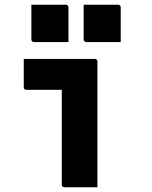

<svg xmlns="http://www.w3.org/2000/svg" viewBox="-20 -788 640 808"><path d="M240 -11Q240 -35 240 -74.5Q240 -114 240 -162Q240 -210 240 -257.5Q240 -305 240 -345.5Q240 -386 240 -410H220Q195 -410 181 -410Q167 -410 155.5 -410Q144 -410 130 -410Q116 -410 91 -410Q86 -410 83 -413Q80 -416 80 -421Q80 -451 80 -480.5Q80 -510 80 -540Q116 -540 145.5 -540Q175 -540 202 -540Q229 -540 256.5 -540Q284 -540 313.5 -540Q343 -540 379 -540Q383 -540 385 -538.5Q387 -537 388.5 -535Q390 -533 390 -529Q390 -483 390 -427.5Q390 -372 390 -314Q390 -256 390 -201Q390 -146 390 -99Q390 -83 390 -66.5Q390 -50 390 -33.5Q390 -17 390 0Q353 0 321 0Q289 0 251 0Q246 0 243 -3Q240 -6 240 -11ZM112 -768Q148 -768 184.5 -768Q221 -768 257 -768Q261 -768 263 -766.5Q265 -765 266.5 -763Q268 -761 268 -757V-611Q232 -611 195.5 -611Q159 -611 123 -611Q120 -611 117.5 -612.5Q115 -614 113.5 -616.5Q112 -619 112 -622ZM332 -768Q368 -768 404.5 -768Q441 -768 477 -768Q481 -768 483 -766.5Q485 -765 486.5 -763Q488 -761 488 -757V-611Q452 -611 415.5 -611Q379 -611 343 -611Q340 -611 337.5 -612.5Q335 -614 333.5 -616.5Q332 -619 332 -622Z"/></svg>

Font: Recursive Monospace ExtraBold
Style: Regular
Weight: 800
Version: Version 1.047